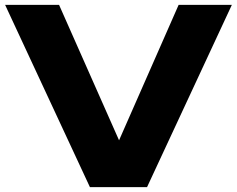

<svg xmlns="http://www.w3.org/2000/svg" viewBox="-20 -770 975 790"><path d="M514 -93H426L715 -750H934L585 0H350L1 -750H223Z"/></svg>

Font: Unbounded
Style: Bold
Weight: 700
Designer: Luke Prowse, Jean-Baptiste Morizot, Fátima Lázaro, Florian Runge
Foundry: NaN
Version: Version 1.700